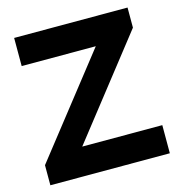

<svg xmlns="http://www.w3.org/2000/svg" viewBox="-108 -827 871 924"><g transform="rotate(-15 327.5 -365.0)"><path d="M29.8 -100.1 414.1 -589.8H44.9V-730H609.9V-629.9L226.1 -140.1H625V0H29.8Z"/></g></svg>

Font: Miedinger*
Style: Bold
Weight: 700
Version: Version 001.000